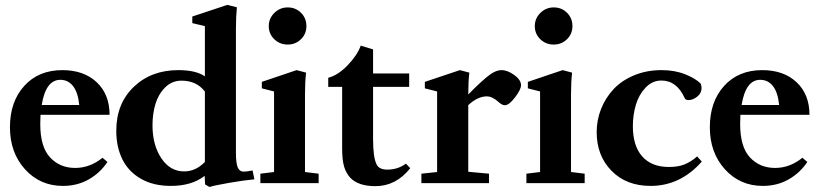

<svg xmlns="http://www.w3.org/2000/svg" viewBox="-20 -746 3324 782"><path d="M236.3 11.2Q143.1 11.2 81.8 -56.6Q20.5 -124.5 20.5 -227.5Q20.5 -332 78.9 -396.2Q137.2 -460.4 233.9 -460.4Q321.3 -460.4 373.8 -411.1Q426.3 -361.8 426.3 -278.3H145Q144 -252.9 144 -240.7Q144 -147.9 183.8 -105Q223.6 -62 286.1 -62Q346.7 -62 397.5 -103.5L417.5 -86.4Q388.2 -42 341.6 -15.4Q294.9 11.2 236.3 11.2ZM225.6 -420.9Q166.5 -420.9 149.9 -318.4H302.7Q297.9 -369.1 277.8 -395Q257.8 -420.9 225.6 -420.9Z M833.5 15.6 815.4 5.4 813.5 -29.8Q761.2 11.2 675.8 11.2Q604 11.2 553.2 -18.3Q502.4 -47.9 478 -97.9Q453.6 -147.9 453.6 -213.4Q453.6 -324.2 524.9 -392.3Q596.2 -460.4 706.5 -460.4Q777.8 -460.4 814.5 -435.1V-639.6L763.2 -651.9V-678.7L905.8 -726.1L944.8 -716.3Q940.9 -676.3 940.9 -629.4V-124Q940.9 -80.6 948.5 -63.7Q956.1 -46.9 971.7 -46.9Q984.9 -46.9 1008.8 -51.8L1016.1 -15.6Q976.1 -12.2 912.8 -1.2Q849.6 9.8 833.5 15.6ZM730 -47.9Q777.3 -47.9 814.5 -86.4V-373Q780.8 -417.5 719.2 -417.5Q680.2 -417.5 652.6 -389.9Q625 -362.3 613 -322.3Q601.1 -282.2 601.1 -235.8Q601.1 -155.3 637 -101.6Q672.9 -47.9 730 -47.9Z M1151.9 -564.5Q1119.6 -564.5 1097.2 -586.2Q1074.7 -607.9 1074.7 -639.6Q1074.7 -670.9 1097.4 -693.4Q1120.1 -715.8 1151.9 -715.8Q1184.1 -715.8 1206.1 -693.8Q1228 -671.9 1228 -639.6Q1228 -607.9 1205.8 -586.2Q1183.6 -564.5 1151.9 -564.5ZM1040.5 0V-38.6L1096.2 -45.4V-373.5L1046.4 -386.2V-412.6L1188 -460.4L1226.6 -450.2Q1222.2 -411.6 1222.2 -362.3V-45.4L1277.8 -38.6V0Z M1508.8 12.2Q1439 12.2 1406.2 -22.5Q1389.2 -41.5 1381.3 -68.1Q1373.5 -94.7 1373.5 -143.6V-392.1H1316.9V-429.2Q1357.4 -439.9 1396.2 -480.5Q1435.1 -521 1449.2 -560.1L1499.5 -544.9V-446.8H1646.5V-392.1H1499.5V-179.2Q1499.5 -104 1514.2 -75.7Q1524.4 -55.2 1557.6 -55.2Q1600.6 -55.2 1633.3 -79.6L1650.9 -61Q1592.8 12.2 1508.8 12.2Z M1696.3 0V-38.6L1760.3 -45.4V-373.5L1710.4 -386.2V-412.6L1853 -460.4L1891.6 -450.2Q1887.2 -411.6 1887.2 -362.3V-361.3Q1944.8 -419.9 1976.6 -442.9Q2001.5 -460.4 2022 -460.4Q2047.4 -460.4 2074.7 -440.4Q2102.1 -420.4 2102.1 -398.9Q2102.1 -381.3 2077.6 -349.4Q2053.2 -317.4 2036.6 -317.4Q2024.9 -317.4 2011.7 -329.6Q1985.4 -353.5 1962.9 -353.5Q1925.8 -353.5 1887.2 -317.9V-46.4L1971.7 -38.6V0Z M2235.4 -564.5Q2203.1 -564.5 2180.7 -586.2Q2158.2 -607.9 2158.2 -639.6Q2158.2 -670.9 2180.9 -693.4Q2203.6 -715.8 2235.4 -715.8Q2267.6 -715.8 2289.6 -693.8Q2311.5 -671.9 2311.5 -639.6Q2311.5 -607.9 2289.3 -586.2Q2267.1 -564.5 2235.4 -564.5ZM2124 0V-38.6L2179.7 -45.4V-373.5L2129.9 -386.2V-412.6L2271.5 -460.4L2310.1 -450.2Q2305.7 -411.6 2305.7 -362.3V-45.4L2361.3 -38.6V0Z M2629.9 11.2Q2530.8 11.2 2470.5 -50.5Q2410.2 -112.3 2410.2 -208Q2410.2 -256.8 2428 -302Q2445.8 -347.2 2478.8 -382.6Q2511.7 -418 2562.5 -439.2Q2613.3 -460.4 2674.8 -460.4Q2728 -460.4 2770.8 -443.4Q2813.5 -426.3 2834 -405.3Q2837.4 -396 2837.4 -387.7Q2837.4 -366.2 2819.6 -352.3Q2801.8 -338.4 2784.7 -338.4Q2771.5 -338.4 2768.6 -346.7Q2736.3 -418 2673.8 -418Q2636.7 -418 2609.4 -389.2Q2582 -360.4 2569.8 -319.1Q2557.6 -277.8 2557.6 -232.4Q2557.6 -151.9 2595.7 -108.9Q2633.8 -65.9 2704.6 -65.9Q2742.7 -65.9 2768.8 -76.7Q2794.9 -87.4 2819.3 -108.9L2838.4 -87.9Q2751 11.2 2629.9 11.2Z M3086.9 11.2Q2993.7 11.2 2932.4 -56.6Q2871.1 -124.5 2871.1 -227.5Q2871.1 -332 2929.4 -396.2Q2987.8 -460.4 3084.5 -460.4Q3171.9 -460.4 3224.4 -411.1Q3276.9 -361.8 3276.9 -278.3H2995.6Q2994.6 -252.9 2994.6 -240.7Q2994.6 -147.9 3034.4 -105Q3074.2 -62 3136.7 -62Q3197.3 -62 3248 -103.5L3268.1 -86.4Q3238.8 -42 3192.1 -15.4Q3145.5 11.2 3086.9 11.2ZM3076.2 -420.9Q3017.1 -420.9 3000.5 -318.4H3153.3Q3148.4 -369.1 3128.4 -395Q3108.4 -420.9 3076.2 -420.9Z"/></svg>

Font: Elstob 8pt
Style: Bold
Weight: 700
Designer: Peter S. Baker
Version: Version 1.015